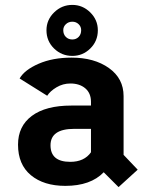

<svg xmlns="http://www.w3.org/2000/svg" viewBox="-20 -747 610 783"><path d="M275 -519Q231.5 -519 200.5 -549.2Q169.5 -579.5 169.5 -623.5Q169.5 -666 200.8 -696.5Q232 -727 275 -727Q317 -727 348 -696.5Q379 -666 379 -623.5Q379 -579.5 348.2 -549.2Q317.5 -519 275 -519ZM275 -586Q290.5 -586 300.8 -596.5Q311 -607 311 -624Q311 -638.5 300.5 -648.5Q290 -658.5 275 -658.5Q259.5 -658.5 248.8 -648.5Q238 -638.5 238 -624Q238 -607 248.5 -596.5Q259 -586 275 -586ZM463.5 16 403 -44.5Q349.5 11 246.5 11Q158.5 11 106 -32.5Q53.5 -76 53.5 -157Q53.5 -232.5 110 -274.5Q166.5 -316.5 271 -316.5H351V-332Q351 -367 327.8 -386.8Q304.5 -406.5 267 -406.5Q236.5 -406.5 210.5 -391Q184.5 -375.5 172.5 -356.5L60 -427Q80 -462 137.5 -487Q195 -512 272 -512Q364.5 -512 424.2 -469.5Q484 -427 484 -355V-115.5L541.5 -55ZM266.5 -87Q323.5 -87 351 -126V-221.5H282.5Q186 -221.5 186 -154.5Q186 -87 266.5 -87Z"/></svg>

Font: League Mono Narrow SemiBold
Style: Regular
Weight: 600
Width: 3
Designer: Tyler Finck
Foundry: The League of Moveable Type / Tyler Finck
Version: Version 2.210